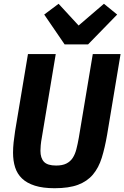

<svg xmlns="http://www.w3.org/2000/svg" viewBox="-20 -984 658 1016"><path d="M275 -698 202 -260Q197 -233 195.5 -215Q194 -197 194 -186Q194 -148 212.5 -128Q231 -108 277 -108Q310 -108 331 -118.5Q352 -129 364.5 -148Q377 -167 384 -194Q391 -221 397 -255L471 -698H618L547 -272Q535 -202 518.5 -149Q502 -96 471.5 -60Q441 -24 392.5 -6Q344 12 269 12Q207 12 164.5 -1.5Q122 -15 96.5 -39.5Q71 -64 60 -98.5Q49 -133 49 -176Q49 -202 52 -230.5Q55 -259 60 -291L128 -698ZM322 -749 214 -907 290 -964 396 -849 530 -964 600 -907 446 -749Z"/></svg>

Font: IBM Plex Mono
Style: Bold Italic
Weight: 700
Italic angle: -9°
Monospace: yes
Designer: Mike Abbink, Paul van der Laan, Pieter van Rosmalen
Foundry: Bold Monday
Version: Version 2.3